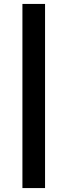

<svg xmlns="http://www.w3.org/2000/svg" viewBox="-20 -762 343 976"><path d="M94 -742V194H209V-742Z"/></svg>

Font: Talent
Style: Bold
Weight: 600
Designer: Mike Powis
Version: Version 1.001;hotconv 1.0.109;makeotfexe 2.5.65596